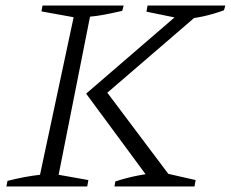

<svg xmlns="http://www.w3.org/2000/svg" viewBox="-20 -671 831 691"><path d="M3 0 7 -20Q38 -28 67.5 -33.5Q97 -39 124 -42L245 -609L129 -630L133 -651H425L420 -632Q381 -623 354 -618Q327 -613 304 -611L191 -42L298 -23L294 0ZM392 0 395 -18Q438 -32 480.5 -40Q523 -48 565 -50L684 -23L680 0ZM639 -602 507 -629 511 -651H791L786 -634Q709 -606 639 -602ZM706 -641 705 -629 345 -319 350 -359 601 -25 595 -10H529L290 -334L646 -641Z"/></svg>

Font: Piazzolla Thin ExtraLight
Style: Italic
Weight: 250
Italic angle: -11.3°
Version: Version 2.005